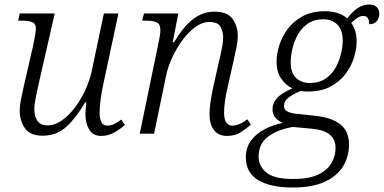

<svg xmlns="http://www.w3.org/2000/svg" viewBox="-20 -596 1711 856"><path d="M431 10Q395 10 378 -18Q361 -46 361 -84Q361 -94 362 -107.5Q363 -121 365 -140H360Q319 -70 275.5 -30.5Q232 9 170 9Q114 9 91 -24.5Q68 -58 68 -102Q68 -127 75 -159.5Q82 -192 88 -220L128 -394Q132 -413 136 -436Q140 -459 140 -467Q140 -491 123.5 -497.5Q107 -504 75 -504H61L68 -536H224L155 -234Q148 -204 140.5 -167Q133 -130 133 -109Q133 -77 147 -57Q161 -37 193 -37Q225 -37 256.5 -59.5Q288 -82 315 -118Q342 -154 361 -196Q380 -238 389 -279L443 -536H508L440 -218Q433 -187 428.5 -151.5Q424 -116 424 -94Q424 -67 432 -51.5Q440 -36 458 -36Q474 -36 489 -43Q504 -50 521 -63L537 -39Q518 -22 490.5 -6Q463 10 431 10Z M992 10Q954 10 934 -16Q914 -42 914 -87Q914 -110 918.5 -141.5Q923 -173 932 -214L955 -316Q958 -327 962.5 -347.5Q967 -368 971 -390.5Q975 -413 975 -429Q975 -454 963.5 -476Q952 -498 913 -498Q882 -498 851 -475.5Q820 -453 793.5 -417Q767 -381 748 -340Q729 -299 721 -261L667 0H603L689 -416Q691 -427 693 -440Q695 -453 695 -462Q695 -489 678.5 -496.5Q662 -504 629 -504H614L622 -536H775L750 -408H756Q798 -478 841 -511Q884 -544 937 -544Q994 -544 1017 -511.5Q1040 -479 1040 -436Q1040 -412 1033.5 -382Q1027 -352 1022 -328L994 -203Q987 -175 983 -145.5Q979 -116 979 -93Q979 -36 1016 -36Q1046 -36 1083 -64L1099 -40Q1076 -21 1051.5 -5.5Q1027 10 992 10Z M1285 240Q1185 240 1130.5 206.5Q1076 173 1076 106Q1076 62 1099.5 30.5Q1123 -1 1161 -20.5Q1199 -40 1241 -48Q1221 -56 1208 -71Q1195 -86 1195 -109Q1195 -135 1213.5 -157Q1232 -179 1283 -202Q1252 -217 1232.5 -247Q1213 -277 1213 -321Q1213 -356 1225.5 -395Q1238 -434 1264 -468.5Q1290 -503 1331 -524.5Q1372 -546 1429 -546Q1457 -546 1483 -538.5Q1509 -531 1528 -514Q1550 -543 1574 -559.5Q1598 -576 1627 -576Q1648 -576 1659.5 -564.5Q1671 -553 1671 -535Q1671 -516 1660 -502Q1649 -488 1626 -488Q1626 -525 1600 -525Q1586 -525 1573 -516Q1560 -507 1546 -494Q1556 -480 1563 -459.5Q1570 -439 1570 -410Q1570 -378 1558.5 -340Q1547 -302 1521 -267Q1495 -232 1453.5 -210Q1412 -188 1353 -188Q1345 -188 1336.5 -188.5Q1328 -189 1322 -191Q1290 -178 1268 -162Q1246 -146 1246 -123Q1246 -107 1261.5 -99Q1277 -91 1298 -89L1384 -80Q1460 -72 1498 -41Q1536 -10 1536 48Q1536 102 1509.5 145.5Q1483 189 1427.5 214.5Q1372 240 1285 240ZM1360 -226Q1403 -226 1431.5 -245.5Q1460 -265 1476.5 -295Q1493 -325 1500.5 -357Q1508 -389 1508 -414Q1508 -463 1484 -486.5Q1460 -510 1421 -510Q1380 -510 1352 -490.5Q1324 -471 1307.5 -441Q1291 -411 1283.5 -378Q1276 -345 1276 -319Q1276 -271 1300 -248.5Q1324 -226 1360 -226ZM1287 202Q1357 202 1398 182.5Q1439 163 1457.5 131.5Q1476 100 1476 64Q1476 -13 1371 -22L1286 -30Q1219 -19 1176 12.5Q1133 44 1133 103Q1133 145 1168 173.5Q1203 202 1287 202Z"/></svg>

Font: Noto Serif Light
Style: Italic
Weight: 300
Italic angle: -12°
Designer: Monotype Design Team
Foundry: Monotype Imaging Inc.
Version: Version 2.013